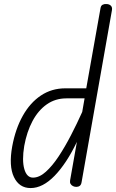

<svg xmlns="http://www.w3.org/2000/svg" viewBox="-20 -949 589 975"><path d="M135.5 6Q77.5 6 50.8 -49.8Q24 -105.5 42 -205.5Q58.5 -295 95.8 -361.2Q133 -427.5 187.8 -464Q242.5 -500.5 312 -500.5H418L490.5 -908Q492.5 -920.5 501.2 -925Q510 -929.5 521 -928.5Q535 -928 543 -920Q551 -912 548.5 -897.5L394.5 -25Q392.5 -11 385.2 -5.5Q378 0 367.5 0Q358.5 0 350.5 -4Q342.5 -8 338.2 -15.5Q334 -23 336 -33.5L370.5 -228.5Q318 -119 257.5 -56.5Q197 6 135.5 6ZM147.5 -47Q179.5 -47 212.5 -76.5Q245.5 -106 277.8 -154.8Q310 -203.5 340.5 -262.5Q371 -321.5 397.5 -380.5L409.5 -449.5H317Q261 -449.5 217.5 -419Q174 -388.5 145 -334Q116 -279.5 103 -207.5Q91 -134 103.5 -90.5Q116 -47 147.5 -47Z"/></svg>

Font: Edu AU VIC WA NT Pre
Style: Regular
Weight: 400
Designer: Tina and Corey Anderson, Eben Sorkin, Mirko Velimirovic
Foundry: Google for Education
Version: Version 1.001